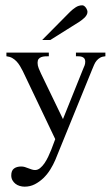

<svg xmlns="http://www.w3.org/2000/svg" viewBox="-20 -533 417 716"><path d="M373 -323.2Q361.3 -322.3 353.5 -317.9Q345.7 -313.5 340.1 -306.6Q334.5 -299.8 330.8 -291Q327.1 -282.2 323.2 -272.9L186 64Q178.7 81.1 167.7 98.9Q156.7 116.7 142.1 130.9Q127.4 145 109.9 154.1Q92.3 163.1 71.8 163.1Q62.5 163.1 53.5 160.4Q44.4 157.7 37.6 152.3Q30.8 147 26.4 139.2Q22 131.3 22 121.1Q22 103 32.2 95.5Q42.5 87.9 59.1 87.9Q65.9 87.9 72.5 89.8Q79.1 91.8 85.7 94.5Q92.3 97.2 98.6 99.1Q105 101.1 110.8 101.1Q120.6 101.1 129.4 94Q138.2 86.9 145.8 75.9Q153.3 64.9 159.7 51.5Q166 38.1 171.1 25.4Q176.3 12.7 179.9 2Q183.6 -8.8 186 -14.2L64.9 -268.1Q60.1 -277.8 54.4 -287.1Q48.8 -296.4 41.7 -304Q34.7 -311.5 25.6 -316.7Q16.6 -321.8 3.9 -323.2V-336.9H162.1V-323.2Q154.8 -323.2 147.5 -322.8Q140.1 -322.3 134 -320.1Q127.9 -317.9 124 -313Q120.1 -308.1 120.1 -298.8Q120.1 -288.6 124.3 -278.3Q128.4 -268.1 132.8 -258.8L214.8 -88.9L290 -275.9Q293 -282.7 295.4 -288.8Q297.9 -294.9 297.9 -303.2Q297.9 -310.5 294.7 -314.7Q291.5 -318.8 286.4 -320.8Q281.2 -322.8 275.1 -323Q269 -323.2 263.2 -323.2V-336.9H373ZM306.2 -488.8Q306.2 -482.9 303.2 -477.5Q300.3 -472.2 295.7 -467.5Q291 -462.9 285.9 -459Q280.8 -455.1 276.4 -452.1L167.5 -383.8H137.2L241.2 -488.8Q250.5 -498 262 -505.6Q273.4 -513.2 287.1 -513.2Q290.5 -513.2 293.9 -510.7Q297.4 -508.3 300 -504.6Q302.7 -501 304.4 -496.6Q306.2 -492.2 306.2 -488.8Z"/></svg>

Font: Scheherazade Urdu
Style: Regular
Weight: 400
Designer: SIL International
Foundry: SIL International
Version: Version 1.005 (build 117/117)